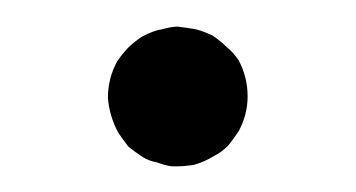

<svg xmlns="http://www.w3.org/2000/svg" viewBox="-20 -108 269 145"><path d="M114.3 17.6Q113.3 17.6 111.3 17.6Q110.4 17.6 109.4 17.6Q103.5 16.6 98.6 14.6Q92.8 13.7 87.9 10.7Q82 6.8 77.1 2.9Q73.2 -2 69.3 -7.8Q62.5 -20.5 61.5 -34.2Q61.5 -48.8 68.4 -61.5Q72.3 -67.4 77.1 -72.3Q81.1 -76.2 86.9 -80.1Q95.7 -85 102.5 -85.9Q109.4 -87.9 114.3 -87.9Q122.1 -86.9 127.9 -85.9Q134.8 -84 140.6 -81.1Q146.5 -77.1 151.4 -72.3Q156.2 -68.4 160.2 -62.5Q167 -49.8 167 -35.2Q167 -21.5 160.2 -8.8Q156.2 -2.9 152.3 2Q147.5 6.8 141.6 9.8Q133.8 14.6 126 16.6Q119.1 17.6 114.3 17.6Z"/></svg>

Font: LeFont
Style: Light
Weight: 300
Designer: Leryon MEDIA
Version: Version 1.0